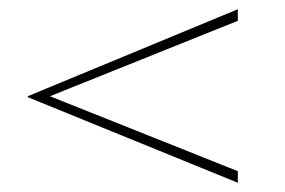

<svg xmlns="http://www.w3.org/2000/svg" viewBox="-20 -444 615 415"><path d="M494 -424V-399L88 -236L494 -74V-49L40 -234V-236Z"/></svg>

Font: Padyakke Expanded One
Style: Regular
Weight: 400
Designer: James Puckett
Foundry: Dunwich Type Founders
Version: Version 1.500; ttfautohint (v1.8.4.7-5d5b)